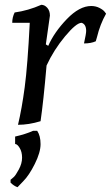

<svg xmlns="http://www.w3.org/2000/svg" viewBox="-20 -505 462 800"><path d="M31 -410Q31 -433 41 -453Q98 -461 152 -485Q166 -485 177 -472.5Q188 -460 188 -440L171 -320L181 -314Q206 -371 258.5 -425.5Q311 -480 360 -480Q379 -480 394.5 -472Q410 -464 416 -456L422 -448Q397 -404 384 -350L379 -333Q359 -324 330 -324Q339 -365 339 -376Q339 -404 320 -410Q298 -410 251 -353.5Q204 -297 174 -232Q161 -82 149 0Q100 15 55 15Q71 -52 83 -142Q95 -232 104 -410ZM53 275Q38 270 24 256V244Q29 240 37 233Q45 226 58.5 201Q72 176 72 152Q72 128 62 111.5Q52 95 43 95V64Q87 54 118 40H135Q149 61 149 95.5Q149 130 125 178Q101 226 77 250Z"/></svg>

Font: Kotta One
Style: Regular
Weight: 400
Designer: Ania Kruk
Foundry: Ania Kruk
Version: Version 1.001